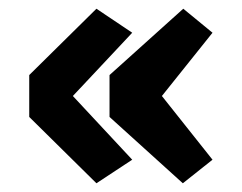

<svg xmlns="http://www.w3.org/2000/svg" viewBox="-20 -472 555 440"><path d="M201 -52 283 -106 147 -252 283 -397 201 -452 47 -300V-204ZM399 -52 467 -106 351 -252 467 -397 400 -452 231 -300V-204Z"/></svg>

Font: Falling Sky
Style: Bd+
Weight: 400
Designer: Paul D. Hunt
Foundry: Adobe Systems Incorporated
Version: Version 1.02